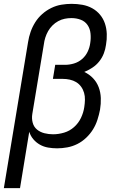

<svg xmlns="http://www.w3.org/2000/svg" viewBox="-24 -763 644 998"><path d="M-4 215 122 -545Q126 -571 135 -597Q144 -623 159 -647Q174 -671 195.5 -690Q217 -709 242.5 -721.5Q268 -734 295 -738.5Q322 -743 348 -743Q377 -743 404.5 -738Q432 -733 455.5 -720Q479 -707 496 -686.5Q513 -666 521.5 -640.5Q530 -615 531 -586.5Q532 -558 527 -530Q524 -507 515.5 -485Q507 -463 492 -444Q477 -425 456.5 -411.5Q436 -398 414 -389Q440 -377 459.5 -356.5Q479 -336 489 -309.5Q499 -283 500 -253Q501 -223 496 -193Q491 -167 482.5 -140.5Q474 -114 459.5 -90.5Q445 -67 424 -47Q403 -27 378 -14.5Q353 -2 326 3Q299 8 273 8Q249 8 226 4Q203 0 183.5 -11Q164 -22 149.5 -39Q135 -56 128 -78L80 215ZM252 -65Q280 -65 309 -73.5Q338 -82 361 -102.5Q384 -123 397 -150.5Q410 -178 414 -206Q417 -225 417.5 -244Q418 -263 413 -280.5Q408 -298 397.5 -312.5Q387 -327 372 -336Q357 -345 339 -349Q321 -353 302 -353H251L263 -426H314Q337 -426 360.5 -433Q384 -440 402.5 -456Q421 -472 431.5 -494Q442 -516 445 -539Q449 -564 446.5 -589Q444 -614 431 -633Q418 -652 395.5 -660.5Q373 -669 347 -669Q330 -669 312.5 -665.5Q295 -662 278.5 -653Q262 -644 248.5 -630.5Q235 -617 226 -601Q217 -585 211.5 -567.5Q206 -550 204 -533L144 -171Q140 -147 146 -125Q152 -103 168.5 -89.5Q185 -76 207 -70.5Q229 -65 252 -65Z"/></svg>

Font: Iosevka SS04 Extended Oblique
Style: Regular
Weight: 400
Width: 7
Italic angle: -9°
Monospace: yes
Designer: Belleve Invis
Foundry: Belleve Invis
Version: Version 19.0.0; ttfautohint (v1.8.4)